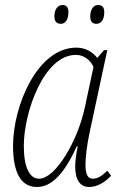

<svg xmlns="http://www.w3.org/2000/svg" viewBox="-20 -736 480 766"><path d="M365 -641C382 -641 396 -656 396 -687C396 -708 387 -716 371 -716C351 -716 340 -695 340 -671C340 -649 349 -641 365 -641ZM223 -641C239 -641 253 -656 253 -687C253 -708 244 -716 229 -716C208 -716 197 -695 197 -671C197 -649 207 -641 223 -641ZM127 10C181 10 233 -34 286 -152H290C285 -125 280 -98 280 -72C280 -19 299 10 336 10C366 10 399 -8 423 -35L408 -55C384 -31 367 -23 350 -23C329 -23 321 -43 321 -79C321 -113 328 -162 337 -205L408 -536H395L368 -505C351 -527 323 -546 285 -546C128 -546 32 -312 32 -154C32 -54 60 10 127 10ZM136 -23C99 -23 75 -66 75 -154C75 -286 154 -517 283 -517C313 -517 339 -499 353 -469L318 -305C290 -175 202 -23 136 -23Z"/></svg>

Font: Noto Serif Condensed ExtraLight
Style: Italic
Weight: 200
Width: 3
Italic angle: -12°
Designer: Monotype Design Team
Foundry: Monotype Imaging Inc.
Version: Version 2.013